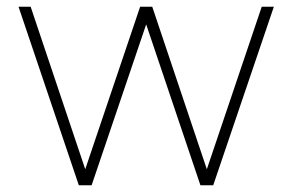

<svg xmlns="http://www.w3.org/2000/svg" viewBox="-20 -550 868 570"><path d="M252 0H214L35 -530H71L247 -6H219L396 -530H432L608 -6H580L757 -530H793L613 0H575L400 -519H428Z"/></svg>

Font: Be Vietnam Pro Variable Thin
Style: Regular
Weight: 100
Designer: Lam Bao, Tony Le, Vietanh Nguyen
Foundry: Yellow Type Foundry
Version: Version 1.002